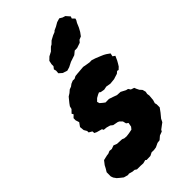

<svg xmlns="http://www.w3.org/2000/svg" viewBox="-258 -840 931 931"><g transform="rotate(-45 207.5 -374.5)"><path d="M24 0.2 8.6 -12 -3.2 -22 -13.2 -36 -17.6 -48.2 -17.4 -76.6 -7.6 -92.8 0.2 -107.6 15.4 -127.2 41.2 -133.2 52.4 -134.6 65.2 -140.2 79.8 -138.6 98 -145.2 115.6 -138.4 148.8 -136.8 159 -132.4 174.2 -131.2 192.8 -133.6 213.6 -137.8 222.8 -149.2 226.8 -170.6 216.8 -177.6 212.6 -194.6 200.8 -206.8 192.8 -210.6 166.6 -215.6 155 -224.8 135.8 -230.2 118 -232 114 -240.2 86 -248 74.8 -253.4 73.8 -265.4 57.2 -275V-284.8L48.4 -300L46.2 -322.8L60.2 -342.4L54.2 -361L54.4 -375.4L68 -388.6L63 -397.4L78.8 -413.8L82.6 -428.8L91.4 -441L107 -460.2L112.2 -466.4L126.4 -475.4L140.2 -487.2L153.8 -492.2L165.4 -500.8L180.8 -507.2L192.4 -506.6L205.6 -513.4L221.6 -515L263.4 -518.4L282.6 -514.8L301.2 -511.8L314.8 -512.2L334.2 -506L357.8 -496.4L374.6 -489.2L385.8 -483L403.6 -470.4L400 -454.2L411.8 -446L401.8 -423.6L394 -409.8L386.4 -397.6L374.2 -386.2L366 -388.2L355.2 -379L335.6 -373L327.4 -370.2L298.8 -367.4L275.2 -371.6L257.2 -368L237 -371.6L230.2 -376.8L219.2 -372L204.4 -363.8L191.2 -350.6L194.8 -338.4L208.2 -327L218.2 -319.6L241.8 -320L264.2 -312.4L282.6 -305.6L305.8 -304.4L330.6 -291.4L341.6 -288.8L349.4 -277.2L366.6 -271.4L371 -260.2L377.4 -247.4L388.2 -235.4L392.6 -218.6L390 -206L392 -193.2L389.4 -164.6L384.4 -148L387 -138.4V-117.2L371.6 -96L353.2 -73.8L345 -57.2L336.6 -51L315.6 -35.2L311.2 -27.2L291.2 -19.8L273.8 -4.8L257.8 -2.8L236.6 7.2L220.6 9.6L205.2 9.2L188.4 17.6L161.8 18.4L156.6 14L138.6 18.6L121 17.6H96.4L86.6 11L73 10L54 4.6L46.2 6.4ZM195.8 -559.6 171.8 -567.8 156.2 -581.8 157.6 -598.2 154.4 -610.2 164 -622.6V-635.8L168 -655L183.8 -670.2L205.2 -681.4L222.4 -698.6L231.6 -703.6L245.8 -717.4L268.2 -729.4L284.6 -736L290.4 -741.6L307.8 -749.4L327.4 -760.8L347.8 -766.8L362.2 -758.2L376.4 -753.8L394 -733.8L390 -723L402.4 -710.8L399.8 -701.8L393 -690.4L383.4 -667.6L372.6 -648L359.8 -630.6L343.8 -624L334.2 -612.8L307.2 -603.6L290.6 -603.4L273 -589L239 -577.6L214 -565Z"/></g></svg>

Font: Winky Rough
Style: Italic
Weight: 400
Italic angle: -8.97852°
Designer: Simon Atzbach
Foundry: typofactur
Version: Version 1.206